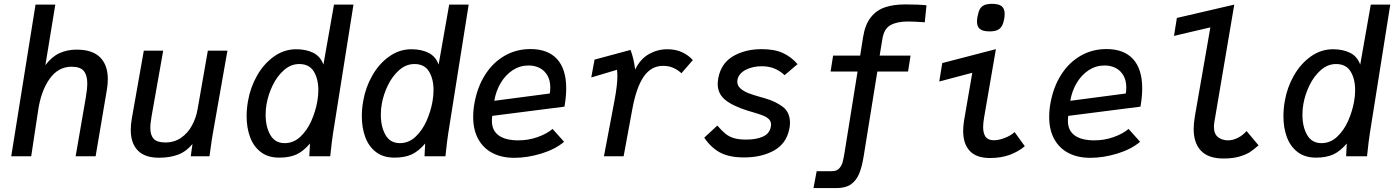

<svg xmlns="http://www.w3.org/2000/svg" viewBox="-20 -814 7261 1000"><path d="M165 -790H268L216.5 -475Q250 -519 290 -537.2Q330 -555.5 379.5 -555.5Q461.5 -555.5 501.5 -515.2Q541.5 -475 541.5 -402Q541.5 -374.5 536.5 -346L478 0H374L426.5 -304Q434.5 -349 434.5 -380.5Q434.5 -422.5 416.2 -444.5Q398 -466.5 353 -466.5Q283 -466.5 238.2 -403.2Q193.5 -340 178.5 -238L142.5 0H38.5Z M661 -138Q661 -163.5 666.5 -196.5L729 -550H830L770.5 -214.5Q763 -173.5 763 -147Q763 -110 780.5 -91Q798 -72 841.5 -72Q888 -72 923 -96.2Q958 -120.5 979.5 -159.8Q1001 -199 1009 -244.5L1062.5 -550H1164.5L1088 -115.5Q1083.5 -91.5 1076.5 -39Q1077.5 -45.5 1071 0H973.5L982.5 -64Q950 -24.5 907.2 -8.5Q864.5 7.5 808 7.5Q734.5 7.5 697.8 -30.2Q661 -68 661 -138Z M1264.5 -209Q1264.5 -249 1272 -289.5Q1284 -359 1319 -420.5Q1354 -482 1407 -519.8Q1460 -557.5 1523 -557.5Q1574 -557.5 1611.5 -539Q1649 -520.5 1664.5 -477.5L1719.5 -790H1821L1714.5 -119Q1708.5 -81 1702 -18.5L1700 0H1591L1594.5 -66.5Q1559.5 -25.5 1523.2 -9.2Q1487 7 1434.5 7Q1376.5 7 1338.5 -22Q1300.5 -51 1282.5 -99.8Q1264.5 -148.5 1264.5 -209ZM1632.5 -285Q1638 -315 1638 -344Q1638 -403.5 1614.2 -442Q1590.5 -480.5 1538.5 -480.5Q1495 -480.5 1459 -448.8Q1423 -417 1400 -369.2Q1377 -321.5 1368.5 -273Q1363.5 -246.5 1363.5 -216.5Q1363.5 -153.5 1388 -111Q1412.5 -68.5 1462.5 -68.5Q1509 -68.5 1544.5 -102Q1580 -135.5 1601.8 -185Q1623.5 -234.5 1632.5 -285Z M1864.5 -209Q1864.5 -249 1872 -289.5Q1884 -359 1919 -420.5Q1954 -482 2007 -519.8Q2060 -557.5 2123 -557.5Q2174 -557.5 2211.5 -539Q2249 -520.5 2264.5 -477.5L2319.5 -790H2421L2314.5 -119Q2308.5 -81 2302 -18.5L2300 0H2191L2194.5 -66.5Q2159.5 -25.5 2123.2 -9.2Q2087 7 2034.5 7Q1976.5 7 1938.5 -22Q1900.5 -51 1882.5 -99.8Q1864.5 -148.5 1864.5 -209ZM2232.5 -285Q2238 -315 2238 -344Q2238 -403.5 2214.2 -442Q2190.5 -480.5 2138.5 -480.5Q2095 -480.5 2059 -448.8Q2023 -417 2000 -369.2Q1977 -321.5 1968.5 -273Q1963.5 -246.5 1963.5 -216.5Q1963.5 -153.5 1988 -111Q2012.5 -68.5 2062.5 -68.5Q2109 -68.5 2144.5 -102Q2180 -135.5 2201.8 -185Q2223.5 -234.5 2232.5 -285Z M2444.5 -205Q2444.5 -242 2451.5 -278.5Q2466.5 -361 2506.5 -424.2Q2546.5 -487.5 2607.2 -523Q2668 -558.5 2743 -558.5Q2833.5 -558.5 2881.2 -506.5Q2929 -454.5 2929 -353.5Q2929 -310.5 2920 -258.5L2544 -210.5Q2542 -198.5 2542 -184.5Q2542 -134.5 2577.2 -108.8Q2612.5 -83 2680 -83Q2732 -83 2780 -100Q2828 -117 2858 -142.5L2918 -75.5Q2872 -36.5 2799.5 -14.2Q2727 8 2658.5 8Q2593 8 2545 -17Q2497 -42 2470.8 -89.8Q2444.5 -137.5 2444.5 -205ZM2846 -358.5Q2846 -394.5 2831.5 -420.2Q2817 -446 2791.5 -459.5Q2766 -473 2733 -473Q2688 -473 2650.5 -448.5Q2613 -424 2588 -382.2Q2563 -340.5 2554.5 -289L2843.5 -327Q2846 -341 2846 -358.5Z M3181 -293Q3195.5 -372 3195.5 -416Q3195.5 -435 3193.5 -450.5L3059.5 -410.5L3076.5 -503.5L3264 -554Q3281 -510 3288 -452Q3315.5 -507.5 3360.2 -532.5Q3405 -557.5 3455.5 -557.5Q3499.5 -557.5 3533 -541.8Q3566.5 -526 3588.5 -501L3529 -432.5Q3512.5 -448.5 3488.5 -459.8Q3464.5 -471 3433.5 -471Q3371.5 -471 3332.8 -415Q3294 -359 3273 -244L3228 0H3125.5Q3156 -159 3181 -293Z M3648 -97 3716 -160Q3740.5 -132 3759 -117Q3777.5 -102 3802.8 -94.5Q3828 -87 3866.5 -87Q3919.5 -87 3953.5 -102.5Q3987.5 -118 3994.5 -152Q3996 -159 3996 -165Q3996 -182.5 3984.2 -193.8Q3972.5 -205 3954 -212.2Q3935.5 -219.5 3898.5 -230.5L3876 -237Q3796 -262 3757 -294Q3718 -326 3718 -377.5Q3718 -389.5 3721.5 -409.5Q3737 -486 3799.5 -522Q3862 -558 3947.5 -558Q4014 -558 4057.5 -538Q4101 -518 4134 -480L4066.5 -422.5Q4042 -445.5 4013 -457.2Q3984 -469 3948 -469Q3899.5 -469 3863.5 -450Q3827.5 -431 3821 -399Q3820 -395.5 3820 -388.5Q3820 -367.5 3837.5 -352.5Q3855 -337.5 3879.5 -328.2Q3904 -319 3944.5 -307.5L3962.5 -302.5Q4020 -286 4057.2 -257.5Q4094.5 -229 4094.5 -174Q4094.5 -158 4091 -142Q4075.5 -65.5 4010.8 -29.8Q3946 6 3855.5 6Q3777.5 6 3730 -19.8Q3682.5 -45.5 3648 -97Z M4233.5 77.5H4314Q4338.5 77.5 4351.5 62.5Q4364.5 47.5 4369.2 29Q4374 10.5 4379 -21L4446.5 -441.5H4306L4319 -524.5H4460L4475.5 -622.5Q4486 -687 4515.8 -724.2Q4545.5 -761.5 4590 -776.2Q4634.5 -791 4695.5 -791Q4725 -791 4757 -789.8Q4789 -788.5 4805.5 -786.5L4796.5 -698Q4739.5 -702 4709 -702Q4652 -702 4618.2 -683.2Q4584.5 -664.5 4576 -612.5L4561.5 -524.5H4722.5L4709.5 -441.5H4549.5L4478.5 -1.5Q4469.5 55.5 4454.5 91.2Q4439.5 127 4411.8 146.2Q4384 165.5 4338 165.5H4217Z M4996.5 -132Q4996.5 -157 5001 -185.5L5044 -435L4872 -389.5L4887.5 -485.5L5167 -558L5105.5 -202Q5100.5 -172 5100.5 -152.5Q5100.5 -119 5113.5 -101.2Q5126.5 -83.5 5156.5 -83.5Q5181 -83.5 5212.2 -95.2Q5243.5 -107 5264.5 -126L5317.5 -52.5Q5284.5 -24.5 5239.5 -7.8Q5194.5 9 5136.5 9Q5065 9 5030.8 -28Q4996.5 -65 4996.5 -132ZM5068.5 -702Q5068.5 -714 5071.5 -729Q5076 -754 5084.2 -767.8Q5092.5 -781.5 5107.5 -787.8Q5122.5 -794 5147.5 -794Q5182 -794 5197.2 -781.5Q5212.5 -769 5212.5 -742Q5212.5 -727.5 5210 -715Q5205.5 -690.5 5197 -676.8Q5188.5 -663 5173.5 -656.8Q5158.5 -650.5 5133.5 -650.5Q5099.5 -650.5 5084 -662.8Q5068.5 -675 5068.5 -702Z M5444.5 -205Q5444.5 -242 5451.5 -278.5Q5466.5 -361 5506.5 -424.2Q5546.5 -487.5 5607.2 -523Q5668 -558.5 5743 -558.5Q5833.5 -558.5 5881.2 -506.5Q5929 -454.5 5929 -353.5Q5929 -310.5 5920 -258.5L5544 -210.5Q5542 -198.5 5542 -184.5Q5542 -134.5 5577.2 -108.8Q5612.5 -83 5680 -83Q5732 -83 5780 -100Q5828 -117 5858 -142.5L5918 -75.5Q5872 -36.5 5799.5 -14.2Q5727 8 5658.5 8Q5593 8 5545 -17Q5497 -42 5470.8 -89.8Q5444.5 -137.5 5444.5 -205ZM5846 -358.5Q5846 -394.5 5831.5 -420.2Q5817 -446 5791.5 -459.5Q5766 -473 5733 -473Q5688 -473 5650.5 -448.5Q5613 -424 5588 -382.2Q5563 -340.5 5554.5 -289L5843.5 -327Q5846 -341 5846 -358.5Z M6197 -143Q6197 -170.5 6203.5 -209.5L6284 -671.5L6094.5 -627L6109.5 -720.5L6408.5 -790L6305 -179.5Q6302.5 -164.5 6302.5 -154Q6302.5 -116 6324.2 -99.5Q6346 -83 6375.5 -83Q6401 -83 6427 -96Q6453 -109 6472.5 -131.5L6535 -57Q6509.5 -35 6491 -22.5Q6472.5 -10 6437.5 0.8Q6402.5 11.5 6352 11.5Q6274 11.5 6235.5 -28.5Q6197 -68.5 6197 -143Z M6664.5 -209Q6664.5 -249 6672 -289.5Q6684 -359 6719 -420.5Q6754 -482 6807 -519.8Q6860 -557.5 6923 -557.5Q6974 -557.5 7011.5 -539Q7049 -520.5 7064.5 -477.5L7119.5 -790H7221L7114.5 -119Q7108.5 -81 7102 -18.5L7100 0H6991L6994.5 -66.5Q6959.5 -25.5 6923.2 -9.2Q6887 7 6834.5 7Q6776.5 7 6738.5 -22Q6700.5 -51 6682.5 -99.8Q6664.5 -148.5 6664.5 -209ZM7032.5 -285Q7038 -315 7038 -344Q7038 -403.5 7014.2 -442Q6990.5 -480.5 6938.5 -480.5Q6895 -480.5 6859 -448.8Q6823 -417 6800 -369.2Q6777 -321.5 6768.5 -273Q6763.5 -246.5 6763.5 -216.5Q6763.5 -153.5 6788 -111Q6812.5 -68.5 6862.5 -68.5Q6909 -68.5 6944.5 -102Q6980 -135.5 7001.8 -185Q7023.5 -234.5 7032.5 -285Z"/></svg>

Font: JuliaMono MediumItalic
Style: Regular
Weight: 500
Italic angle: -9°
Monospace: yes
Designer: cormullion
Foundry: corm
Version: Version 0.049; ttfautohint (v1.8.4)